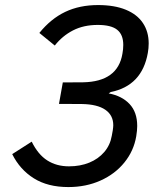

<svg xmlns="http://www.w3.org/2000/svg" viewBox="-20 -746 640 778"><path d="M29.5 -121.5 108.5 -172Q134 -120 171.5 -96Q209 -72 259.5 -72Q305 -72 341.8 -87Q378.5 -102 402.5 -130Q426.5 -158 433 -196L437 -218Q439 -232 439 -238.5Q439 -279 406.8 -301.2Q374.5 -323.5 311.5 -324.5L219 -325L234.5 -412L316.5 -412.5Q457 -415 476 -528Q479.5 -546 479.5 -564Q479.5 -605.5 455 -625.2Q430.5 -645 376 -645Q319 -645 275.8 -622.8Q232.5 -600.5 202 -561.5L139.5 -612.5Q186 -670 244.2 -697.8Q302.5 -725.5 377.5 -725.5Q444 -725.5 490 -706.5Q536 -687.5 559.2 -652.5Q582.5 -617.5 582.5 -570Q582.5 -550.5 579 -531.5Q555.5 -398.5 428.5 -373L420.5 -367.5Q474 -357.5 505 -324.5Q536 -291.5 536 -235.5Q536 -217.5 532 -193.5Q522 -134.5 484.2 -87.8Q446.5 -41 387.5 -14.5Q328.5 12 257 12Q173.5 12 117 -23.5Q60.5 -59 29.5 -121.5Z"/></svg>

Font: JuliaMono MediumItalic
Style: Regular
Weight: 500
Italic angle: -9°
Monospace: yes
Designer: cormullion
Foundry: corm
Version: Version 0.049; ttfautohint (v1.8.4)